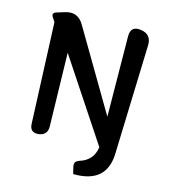

<svg xmlns="http://www.w3.org/2000/svg" viewBox="-138 -901 1066 1204"><g transform="rotate(15 394.5 -299.0)"><path d="M454 193Q450 193 449 189L440 151Q434 129 442.5 118Q451 107 471 101Q505 90 527 68Q558 38 565 -12L220 -533L231 -57Q232 -1 176 7Q119 13 117 -44L90 -697L73 -723Q56 -748 84 -758L136 -774Q216 -800 259 -727L564 -210L559 -730Q558 -801 628 -790Q696 -780 695 -710L672 9Q662 193 458 193Z"/></g></svg>

Font: MaokenZhuyuanTi
Style: Regular
Weight: 400
Designer: Fontworks Inc & LongZhuTi team: ZERO子、时光羊、荆南、频凡、刘鹏、Little White Dog、帆影Magmeta、奈白不弍、白日月球、ChaoTawei、雨三（排名不分先后）
Version: Version 1.000; 20230222